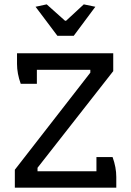

<svg xmlns="http://www.w3.org/2000/svg" viewBox="-20 -860 601 880"><path d="M143 -829 194 -840 278 -765H283L364 -840L417 -829L318 -696H243ZM48 -82 394 -527V-540H149V-476H75Q58 -523 58 -567V-616H499V-534L152 -91V-75H422V-140H496Q513 -93 513 -49V0H48Z"/></svg>

Font: Athiti Medium
Style: Regular
Weight: 500
Designer: CadsonDemak Team
Foundry: CadsonDemak
Version: Version 1.033